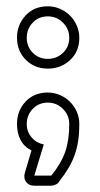

<svg xmlns="http://www.w3.org/2000/svg" viewBox="-20 -492 318 610"><path d="M80 -14Q56 -26 45 -48Q34 -70 34 -98Q34 -140 61 -169Q88 -198 132 -198Q152 -198 170.5 -190Q189 -182 202.5 -168.5Q216 -155 224 -137Q232 -119 232 -98Q232 -69 228.5 -45.5Q225 -22 217.5 -0.5Q210 21 197.5 42Q185 63 167 86Q165 91 156.5 94.5Q148 98 143 98H89Q72 98 63 86Q54 74 59 57ZM34 -372Q34 -413 61 -442.5Q88 -472 132 -472Q152 -472 170.5 -464Q189 -456 202.5 -442.5Q216 -429 224 -410.5Q232 -392 232 -372Q232 -328 202.5 -301Q173 -274 132 -274Q90 -274 62 -302Q34 -330 34 -372ZM65 -372Q65 -344 84 -324.5Q103 -305 132 -305Q160 -305 180 -324Q200 -343 200 -372Q200 -400 180 -420Q160 -440 132 -440Q103 -440 84 -420Q65 -400 65 -372ZM89 66H143Q175 26 187.5 -10.5Q200 -47 200 -98Q200 -126 180 -146Q160 -166 132 -166Q103 -166 84 -146Q65 -126 65 -98Q65 -74 80 -56Q95 -38 119 -33Z"/></svg>

Font: Lichte PostBus
Style: Regular
Weight: 400
Designer: Peter Wiegel
Version: Version 1.001